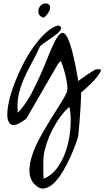

<svg xmlns="http://www.w3.org/2000/svg" viewBox="-20 -800 616 1132"><path d="M185.5 288.1Q155.3 257.8 153.8 213.4Q152.3 168.9 168.9 117.7Q185.5 66.4 214.8 12.7Q244.1 -41 275.4 -91.3Q306.6 -141.6 333.5 -184.1Q360.4 -226.6 373 -253.9Q379.9 -269.5 376.5 -298.3Q373 -327.1 365.7 -356.9Q358.4 -386.7 350.1 -411.1Q341.8 -435.5 338.9 -441.4L322.3 -423.8L135.7 -101.6Q133.8 -99.6 127.4 -94.7Q121.1 -89.8 113.3 -85Q105.5 -80.1 97.2 -75.2Q88.9 -70.3 85 -68.4Q53.7 -55.7 38.6 -71.3Q23.4 -86.9 22.9 -121.6Q22.5 -156.2 33.7 -205.6Q44.9 -254.9 65.9 -309.6Q86.9 -364.3 115.2 -419.9Q143.6 -475.6 177.2 -522.9Q210.9 -570.3 247.6 -604.5Q284.2 -638.7 321.3 -650.4Q339.8 -644.5 340.3 -635.3Q340.8 -626 330.6 -614.7Q320.3 -603.5 303.2 -590.8Q286.1 -578.1 268.1 -565.9Q250 -553.7 234.9 -543Q219.7 -532.2 214.8 -524.4Q191.4 -472.7 166 -426.8Q140.6 -380.9 120.6 -335Q100.6 -289.1 89.8 -240.7Q79.1 -192.4 85 -135.7L101.6 -153.3Q137.7 -196.3 167 -252Q196.3 -307.6 220.7 -363.8Q245.1 -419.9 265.6 -471.2Q286.1 -522.5 303.7 -556.6Q321.3 -590.8 337.9 -602.5Q354.5 -614.3 370.6 -590.8Q386.7 -567.4 404.3 -502.9Q421.9 -438.5 441.4 -322.3Q446.3 -326.2 460.4 -336.4Q474.6 -346.7 490.7 -357.4Q506.8 -368.2 521.5 -377.4Q536.1 -386.7 542 -389.6Q546.9 -391.6 559.6 -391.6Q572.3 -391.6 576.2 -389.6Q572.3 -372.1 554.2 -349.1Q536.1 -326.2 515.1 -305.7Q494.1 -285.2 476.6 -270Q459 -254.9 458 -253.9Q458 -244.1 457.5 -224.6Q457 -205.1 455.6 -179.7Q454.1 -154.3 452.1 -127Q450.2 -99.6 448.2 -74.2Q446.3 -48.8 444.3 -29.3L441.4 0Q439.5 12.7 427.2 46.4Q415 80.1 396.5 122.1Q377.9 164.1 353.5 206.1Q329.1 248 301.8 275.9Q274.4 303.7 244.6 310.5Q214.8 317.4 185.5 288.1ZM237.3 119.1Q236.3 127 235.8 146Q235.4 165 235.4 186.5Q235.4 208 235.8 227.5Q236.3 247.1 237.3 253.9Q289.1 232.4 323.2 181.6Q357.4 130.9 375 68.8Q392.6 6.8 396 -57.6Q399.4 -122.1 389.6 -169.9Q361.3 -146.5 335.9 -111.8Q310.5 -77.1 290 -37.6Q269.5 2 255.9 43Q242.2 84 237.3 119.1ZM209 -715.8Q203.1 -739.3 210.4 -753.9Q217.8 -768.6 229.5 -774.9Q241.2 -781.2 254.4 -779.3Q267.6 -777.3 272.9 -767.6Q278.3 -757.8 272.9 -740.7Q267.6 -723.6 243.2 -699.2Q239.3 -695.3 233.4 -696.8Q227.5 -698.2 222.7 -701.7Q217.8 -705.1 213.9 -709.5Q210 -713.9 209 -715.8Z"/></svg>

Font: Over the Rainbow
Style: Regular
Weight: 400
Designer: Kimberly Geswein
Foundry: Kimberly Geswein
Version: Version 1.002 2010